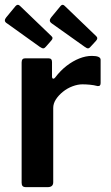

<svg xmlns="http://www.w3.org/2000/svg" viewBox="-26 -770 457 790"><path d="M81 0Q71 0 67 -4.5Q63 -9 63 -18V-513Q63 -530 77 -530H174Q188 -530 188 -515V-454Q188 -448 192 -446.5Q196 -445 201 -451Q223 -480 248.5 -499.5Q274 -519 300.5 -529.5Q327 -540 352 -540Q388 -540 388 -524V-428Q388 -414 375 -416Q360 -420 343.5 -421.5Q327 -423 313 -423Q294 -423 272.5 -415Q251 -407 233 -392.5Q215 -378 204 -361Q193 -344 193 -326V-20Q193 0 170 0H81ZM38 -745Q47 -755 56 -746L186 -621Q195 -613 184 -602L162 -577Q157 -571 152 -571Q147 -571 138 -577L4 -673Q-6 -679 -6 -685.5Q-6 -692 0 -699ZM223 -745Q231 -755 240 -746L370 -621Q379 -613 369 -602L346 -577Q341 -571 336 -571Q331 -571 323 -577L188 -673Q179 -679 179 -685.5Q179 -692 185 -699Z"/></svg>

Font: Libre Franklin Thin SemiBold
Style: Regular
Weight: 600
Version: Version 3.000